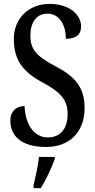

<svg xmlns="http://www.w3.org/2000/svg" viewBox="-20 -744 486 985"><path d="M217 10C333 10 414 -63 414 -190C414 -296 365 -352 263 -405C164 -457 136 -493 136 -561C136 -631 168 -674 224 -674C287 -674 318 -612 318 -545C370 -545 396 -566 396 -609C396 -665 340 -724 234 -724C131 -724 51 -653 51 -544C51 -438 95 -378 193 -324C281 -276 327 -240 327 -159C327 -84 290 -39 225 -39C158 -39 110 -101 106 -200C65 -200 33 -174 33 -126C33 -49 86 10 217 10ZM152 208V221H190C215 179 247 113 261 71V61H180C175 109 162 164 152 208Z"/></svg>

Font: Noto Serif Ethiopic ExtraCondensed Medium
Style: Regular
Weight: 500
Width: 2
Designer: Monotype Design Team
Foundry: Monotype Imaging Inc.
Version: Version 2.102